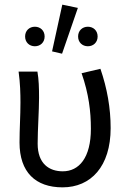

<svg xmlns="http://www.w3.org/2000/svg" viewBox="-20 -794 550 826"><path d="M249 12C371 12 456 -78 456 -243C456 -329 441 -414 412 -498L331 -479C362 -390 371 -314 371 -240C371 -115 320 -57 250 -57C192 -57 142 -89 142 -176C142 -236 148 -318 148 -373C148 -416 147 -452 141 -486H60C67 -435 68 -391 68 -353C68 -295 64 -238 64 -181C64 -53 133 12 249 12ZM130 -595C154 -595 172 -612 172 -637C172 -662 154 -679 130 -679C106 -679 88 -662 88 -637C88 -612 106 -595 130 -595ZM247 -563 315 -760 248 -774 204 -573ZM358 -595C382 -595 400 -612 400 -637C400 -662 382 -679 358 -679C334 -679 316 -662 316 -637C316 -612 334 -595 358 -595Z"/></svg>

Font: DAIFUKU Sans
Style: Regular
Weight: 400
Designer: Original font ‘Source Han Sans JP’ : Paul D. Hunt
Foundry: Daifuku
Version: Version 1.000